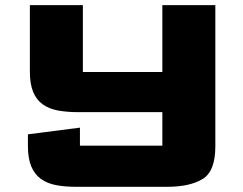

<svg xmlns="http://www.w3.org/2000/svg" viewBox="-20 -720 946 747"><path d="M276 6.8Q232.7 6.8 197.9 0.2Q163.2 -6.4 138.9 -24.1Q114.6 -41.8 101.6 -72.8Q88.6 -103.8 88.6 -152.4V-197.4L291 -223.4V-153.2Q291 -153.2 291 -153.2Q291 -153.2 291 -153.2H611.6Q611.6 -153.2 611.6 -153.2Q611.6 -153.2 611.6 -153.2V-283.7H283.1Q239.8 -283.7 205.1 -290.2Q170.3 -296.7 146 -314.2Q121.8 -331.6 109 -362.4Q96.2 -393.2 96.2 -441.8V-700H302.4V-440Q302.4 -440 302.4 -440Q302.4 -440 302.4 -440H611.6V-700H817.8V-150.5Q817.8 -53.1 767.8 -23.2Q717.8 6.8 629.9 6.8Z"/></svg>

Font: Science Gothic
Style: Regular
Weight: 400
Designer: Thomas Phinney, Vassil Kateliev, Brandon Buerkle
Foundry: Font Detective LLC
Version: Version 1.018